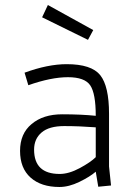

<svg xmlns="http://www.w3.org/2000/svg" viewBox="-20 -737 540 766"><path d="M218 -43Q255 -43 298.5 -66.5Q342 -90 362 -110V-229Q296 -234 236 -234Q176 -234 146 -208.5Q116 -183 116 -140Q116 -43 218 -43ZM217 9Q144 9 102 -28.5Q60 -66 60 -135Q60 -204 106 -242Q152 -281 228 -281Q304 -281 362 -275Q362 -364 340 -396.5Q318 -429 251 -429Q184 -429 93 -397L78 -447Q171 -481 246 -481Q345 -481 380 -437Q415 -393 415 -283V-73L423 3L372 8L362 -52Q339 -32 297 -11.5Q255 9 217 9ZM171 -717 352 -617 331 -578 148 -668Z"/></svg>

Font: TypoPRO Lekton
Style: Regular
Weight: 400
Monospace: yes
Designer: Paolo Mazzetti, Luciano Perondi, Raffaele Flato, Elena Papassissa, Emilio Macchia, Michela Povoleri, Tobias Seemiller, R
Version: Version 34.000